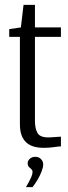

<svg xmlns="http://www.w3.org/2000/svg" viewBox="-20 -608 282 791"><path d="M160 1Q138 1 120 -4Q102 -9 89 -20.5Q76 -32 69 -50.5Q62 -69 62 -97V-456H18V-488L66 -495L77 -588H124V-495H231V-456H124V-108Q124 -80 134 -61Q144 -42 178 -42Q192 -42 208 -43.5Q224 -45 231 -45V-5Q223 -5 203 -2Q183 1 160 1ZM87 163Q98 144 106 127.5Q114 111 114 100Q114 93 109 89Q104 85 99 79.5Q94 74 94 64Q94 54 103 46Q112 38 125 38Q140 38 149 47.5Q158 57 158 70Q158 81 151.5 98Q145 115 135 132Q125 149 114 163Z"/></svg>

Font: Alumni Sans Thin
Style: Regular
Weight: 400
Version: Version 1.018